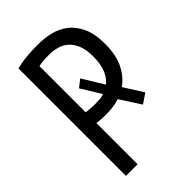

<svg xmlns="http://www.w3.org/2000/svg" viewBox="-213 -792 876 876"><g transform="rotate(-45 225.5 -354.0)"><path d="M64 -693Q96 -702 132 -705Q168 -708 203 -708Q243 -708 282 -699Q321 -690 352.5 -666Q384 -642 403.5 -600Q423 -558 423 -493Q423 -421 399 -373.5Q375 -326 337 -300L396 -207L349 -175L285 -274Q247 -262 204 -262Q200 -262 191 -262Q182 -262 172 -262.5Q162 -263 152.5 -264Q143 -265 139 -266V0H64ZM231 -462 294 -359Q317 -377 330.5 -409Q344 -441 344 -493Q344 -535 332.5 -563Q321 -591 302.5 -608Q284 -625 259 -632Q234 -639 207 -639Q187 -639 168.5 -637.5Q150 -636 139 -633V-336Q143 -334 151.5 -333.5Q160 -333 169 -332Q178 -331 186.5 -331Q195 -331 199 -331Q213 -331 227 -332Q241 -333 254 -338L195 -434Z"/></g></svg>

Font: PT Sans Narrow
Style: Regular
Weight: 400
Width: 3
Designer: A.Korolkova, O.Umpeleva, V.Yefimov
Foundry: ParaType Ltd
Version: Version 2.003W OFL